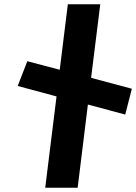

<svg xmlns="http://www.w3.org/2000/svg" viewBox="-20 -880 638 900"><path d="M567 -343 598 -464 407 -515 450 -860H298L260 -553L108 -593L63 -477L245 -428L192 0H344L392 -390Z"/></svg>

Font: Ny Stormning
Style: SvKr
Weight: 900
Designer: Robert Jablonski, Mew Too
Foundry: Cannot Into Space Fonts
Version: Version 0.90